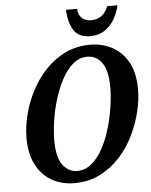

<svg xmlns="http://www.w3.org/2000/svg" viewBox="-61 -974 815 1035"><g transform="rotate(-5 346.5 -456.5)"><path d="M300 11Q232 11 178.5 -19Q125 -49 94 -108.5Q63 -168 63 -254Q63 -312 79 -377Q95 -442 126.5 -503.5Q158 -565 204.5 -615Q251 -665 312 -695Q373 -725 449 -725Q512 -725 566 -697Q620 -669 652.5 -611Q685 -553 685 -462Q685 -407 669.5 -342.5Q654 -278 623.5 -215.5Q593 -153 546.5 -102Q500 -51 438.5 -20Q377 11 300 11ZM320 -53Q364 -53 399 -82.5Q434 -112 460 -160.5Q486 -209 503 -267Q520 -325 528.5 -382.5Q537 -440 537 -487Q537 -578 506.5 -620Q476 -662 427 -662Q384 -662 349.5 -632.5Q315 -603 289 -554Q263 -505 245.5 -447.5Q228 -390 219.5 -332.5Q211 -275 211 -228Q211 -136 242.5 -94.5Q274 -53 320 -53ZM454 -771Q391 -771 364.5 -813Q338 -855 335 -924H395Q398 -890 416.5 -873Q435 -856 466 -856Q497 -856 520.5 -872Q544 -888 558 -924H614Q606 -886 586 -851Q566 -816 533 -793.5Q500 -771 454 -771Z"/></g></svg>

Font: Noto Serif Condensed
Style: Bold Italic
Weight: 700
Width: 3
Italic angle: -12°
Designer: Monotype Design Team
Foundry: Monotype Imaging Inc.
Version: Version 2.014